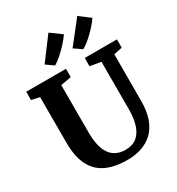

<svg xmlns="http://www.w3.org/2000/svg" viewBox="-234 -1162 1210 1314"><g transform="rotate(-30 371.0 -505.0)"><path d="M386 8Q284.5 8 217 -24.5Q149.5 -57 115.2 -126Q81 -195 81 -303.5V-663.5L17 -677.5V-743H331V-677.5L247.5 -662.5V-290Q247.5 -232 257.2 -188.8Q267 -145.5 287.2 -116.5Q307.5 -87.5 337.8 -73Q368 -58.5 408.5 -58.5Q464.5 -58.5 499 -87.2Q533.5 -116 549.5 -167.5Q565.5 -219 565.5 -287.5V-663L479.5 -677.5V-743H734V-677.5L667.5 -663.5L667 -296.5Q667 -215 646.2 -157Q625.5 -99 587.5 -62.8Q549.5 -26.5 498 -9.2Q446.5 8 386 8ZM500.5 -800 440 -841.5 579 -1017.5 662 -954.5Q650.5 -936.5 631 -913.8Q611.5 -891 588.5 -868.5Q565.5 -846 542.8 -827.8Q520 -809.5 501.5 -800ZM278 -800 219 -841.5 351 -1017.5 437 -954.5Q421 -930.5 392.8 -899.2Q364.5 -868 333.8 -840.8Q303 -813.5 279 -800Z"/></g></svg>

Font: Merriweather 20pt ExtraBold
Style: Regular
Weight: 800
Version: Version 2.100